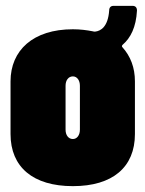

<svg xmlns="http://www.w3.org/2000/svg" viewBox="-20 -628 497 656"><path d="M433 -608H368C359 -608 353 -603 353 -592C349 -536 324 -522 305 -520C302 -520 300 -520 297 -521C277 -525 254 -528 229 -528C93 -528 16 -456 16 -350V-170C16 -57 93 8 229 8C365 8 441 -57 441 -170V-350C441 -397 426 -436 398 -467C396 -469 396 -472 399 -475C426 -498 445 -535 448 -592C448 -603 442 -608 433 -608ZM253 -335V-185C253 -166 243 -153 229 -153C214 -153 204 -166 204 -185V-335C204 -354 214 -367 229 -367C243 -367 253 -354 253 -335Z"/></svg>

Font: Barlow Condensed Black
Style: Regular
Weight: 900
Width: 3
Designer: Jeremy Tribby
Foundry: Tribby Type
Version: Version 1.422;hotconv 1.0.109;makeotfexe 2.5.65596